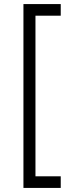

<svg xmlns="http://www.w3.org/2000/svg" viewBox="-20 -772 350 942"><path d="M278 150V93H154V-695H278V-752H95V150Z"/></svg>

Font: Josefin Sans
Style: Regular
Weight: 400
Designer: Santiago Orozco
Foundry: Typemade
Version: 1.000